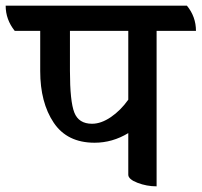

<svg xmlns="http://www.w3.org/2000/svg" viewBox="-62 -638 712 678"><path d="M630 -529H491V20Q456 20 423.5 7.5Q391 -5 391 -21V-168Q335 -134 272 -134Q175 -134 127.5 -205Q80 -276 80 -387V-529H-10Q-42 -569 -42 -618H598Q630 -579 630 -529ZM391 -529H185V-388Q185 -280 200.5 -240.5Q216 -201 263 -201Q295 -201 329.5 -224.5Q364 -248 391 -286Z"/></svg>

Font: Karma SemiBold
Style: Regular
Weight: 600
Designer: Joana Correia
Foundry: Indian Type Foundry
Version: Version 1.202;PS 1.0;hotconv 1.0.78;makeotf.lib2.5.61930; tt